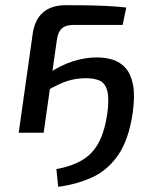

<svg xmlns="http://www.w3.org/2000/svg" viewBox="-20 -511 579 739"><path d="M233 -491Q272 -491 312 -490.5Q352 -490 391 -488Q430 -486 466 -482L452 -415H262Q233 -415 218 -401.5Q203 -388 199 -358L148 0H52L106 -382Q114 -436 146 -463.5Q178 -491 233 -491ZM204 208 197 140Q256 129 296 105.5Q336 82 359.5 38.5Q383 -5 393 -74Q401 -133 392.5 -162.5Q384 -192 363 -201Q342 -210 311 -210Q272 -210 238.5 -199Q205 -188 159 -161L161 -225Q213 -260 260.5 -275Q308 -290 352 -290Q386 -290 414.5 -281Q443 -272 463.5 -249Q484 -226 492 -184.5Q500 -143 491 -78Q476 26 435 85.5Q394 145 334 172Q274 199 204 208Z"/></svg>

Font: Exo 2 Medium
Style: Italic
Weight: 500
Italic angle: -8°
Designer: Natanael Gama
Foundry: Natanael Gama
Version: Version 2.010